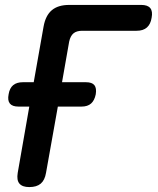

<svg xmlns="http://www.w3.org/2000/svg" viewBox="-20 -750 640 780"><path d="M99 10Q71 10 59 -4Q47 -18 52 -48L99 -317H55Q30 -317 20 -329.5Q10 -342 15 -367Q19 -392 33.5 -404Q48 -416 73 -416H117L157 -642Q165 -687 190.5 -708.5Q216 -730 261 -730H554Q580 -730 590.5 -717Q601 -704 596 -678Q592 -652 577 -638.5Q562 -625 535 -625H314Q291 -625 278.5 -614.5Q266 -604 261 -581L232 -416H329Q354 -416 363.5 -404Q373 -392 369 -367Q364 -342 350 -329.5Q336 -317 311 -317H215L167 -48Q162 -18 145.5 -4Q129 10 99 10Z"/></svg>

Font: Maple Mono SemiBold
Style: Italic
Weight: 600
Italic angle: -10°
Monospace: yes
Designer: subframe7536
Version: Version 7.000